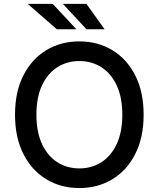

<svg xmlns="http://www.w3.org/2000/svg" viewBox="-20 -948 808 978"><path d="M711.6 -363.6Q711.6 -247.5 669 -163.7Q626.4 -79.9 552.4 -35Q478.3 9.9 384.2 9.9Q289.8 9.9 215.7 -35Q141.7 -79.9 99.1 -163.7Q56.5 -247.5 56.5 -363.6Q56.5 -480.1 99.1 -563.7Q141.7 -647.4 215.7 -692.3Q289.8 -737.2 384.2 -737.2Q478.3 -737.2 552.4 -692.3Q626.4 -647.4 669 -563.7Q711.6 -480.1 711.6 -363.6ZM603 -363.6Q603 -452.4 574.4 -513.3Q545.8 -574.2 496.3 -605.6Q446.7 -637.1 384.2 -637.1Q321.7 -637.1 272.2 -605.6Q222.7 -574.2 194.1 -513.3Q165.5 -452.4 165.5 -363.6Q165.5 -275.2 194.1 -214.1Q222.7 -153.1 272.2 -121.6Q321.7 -90.2 384.2 -90.2Q446.7 -90.2 496.3 -121.6Q545.8 -153.1 574.4 -214.1Q603 -275.2 603 -363.6ZM369 -799H269.2L121.1 -928.3H248.6ZM512.8 -799H420.5L300.1 -928.3H420.1Z"/></svg>

Font: Inter UI Medium
Style: Regular
Weight: 500
Designer: Rasmus Andersson
Foundry: rsms
Version: 3.2;8d6f07862